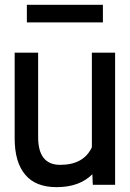

<svg xmlns="http://www.w3.org/2000/svg" viewBox="-20 -769 540 799"><path d="M366.2 0 364.3 -43.9Q310.5 9.8 215.8 9.8Q127.9 9.8 85 -42Q41 -93.8 41 -193.4V-549.8H138.7V-198.2Q138.7 -83 230.5 -83Q328.1 -83 362.3 -156.2V-549.8H459V0ZM91.8 -675.8V-749H408.2V-675.8Z"/></svg>

Font: RobotoJAA
Style: Medium
Weight: 500
Version: Version 2.05; 2016-11-05